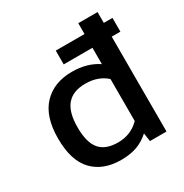

<svg xmlns="http://www.w3.org/2000/svg" viewBox="-159 -801 901 938"><g transform="rotate(-30 291.0 -332.0)"><path d="M258.8 9.8Q157.7 9.8 100.3 -50.3Q43 -110.4 43 -234.9Q43 -358.4 102.5 -421.1Q162.1 -483.9 264.2 -483.9Q349.6 -483.9 410.2 -442.9V-535.2H248V-612.8H410.2V-673.8H519V-612.8H567.9V-535.2H519V0H425.8L418.9 -46.9Q386.7 -17.6 348.4 -3.9Q310.1 9.8 258.8 9.8ZM288.1 -71.8Q361.3 -71.8 410.2 -122.1V-358.9Q363.8 -400.9 292 -400.9Q222.2 -400.9 187.5 -360.6Q152.8 -320.3 152.8 -233.9Q152.8 -149.4 185.5 -110.6Q218.3 -71.8 288.1 -71.8Z"/></g></svg>

Font: Kanit
Style: Regular
Weight: 400
Designer: Katatrad Team
Foundry: CadsonDemak
Version: Version 1.000;PS 001.000;hotconv 1.0.88;makeotf.lib2.5.64775